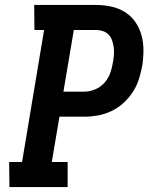

<svg xmlns="http://www.w3.org/2000/svg" viewBox="-20 -755 640 775"><path d="M18 0 17 -101H69L158 -634H119L118 -735H367Q398 -735 428.5 -728.5Q459 -722 484 -706.5Q509 -691 526 -666.5Q543 -642 551 -613Q559 -584 559 -552.5Q559 -521 554 -489Q549 -462 540.5 -435Q532 -408 516 -383.5Q500 -359 478 -339Q456 -319 429.5 -306.5Q403 -294 375.5 -289Q348 -284 321 -284H220L189 -101H253V0ZM320 -385Q342 -385 364.5 -394.5Q387 -404 402.5 -422Q418 -440 425.5 -461.5Q433 -483 436 -505Q439 -520 440 -535Q441 -550 439 -564Q437 -578 432.5 -591.5Q428 -605 418.5 -615Q409 -625 395.5 -629.5Q382 -634 367 -634H278L236 -385Z"/></svg>

Font: Iosevka HT Extended
Style: Bold Italic
Weight: 700
Width: 7
Italic angle: -9°
Monospace: yes
Designer: Belleve Invis
Foundry: Belleve Invis
Version: Version 32.3.0; ttfautohint (v1.8.4)